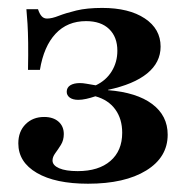

<svg xmlns="http://www.w3.org/2000/svg" viewBox="-20 -448 469 480"><path d="M200 11.3Q118.5 11.3 72.2 -15.7Q25.8 -42.7 25.8 -89.5Q25.8 -119.4 44 -137.5Q62.1 -155.6 90.3 -155.6Q112.9 -155.6 126.2 -144Q139.5 -132.3 139.5 -112.9Q139.5 -97.6 132.3 -85.9Q125 -74.2 118.1 -64.9Q111.3 -55.6 111.3 -46.8Q111.3 -34.7 127.8 -27.4Q144.4 -20.2 174.2 -20.2Q226.6 -20.2 256 -45.6Q285.5 -71 285.5 -116.1Q285.5 -150.8 268.1 -174.6Q250.8 -198.4 218.5 -207.3Q206.5 -203.2 195.6 -200.8Q184.7 -198.4 175.8 -198.4Q162.1 -198.4 154.4 -204Q146.8 -209.7 146.8 -218.5Q146.8 -229 155.6 -234.7Q164.5 -240.3 179.8 -240.3Q187.1 -240.3 196 -238.7Q204.8 -237.1 219.4 -234.7Q245.2 -246.8 259.3 -269.8Q273.4 -292.7 273.4 -321Q273.4 -355.6 252.8 -375.4Q232.3 -395.2 195.2 -395.2Q148.4 -395.2 119 -363.7Q89.5 -332.3 79.8 -273.4H50Q50.8 -312.9 50.4 -340.7Q50 -368.5 48.8 -388.3Q47.6 -408.1 46 -425H75Q79 -412.9 84.3 -407.3Q89.5 -401.6 97.6 -401.6Q109.7 -401.6 127 -408.5Q144.4 -415.3 171 -421.8Q197.6 -428.2 235.5 -428.2Q302.4 -428.2 341.9 -402Q381.5 -375.8 381.5 -331.5Q381.5 -291.9 348 -264.5Q314.5 -237.1 250 -223.4V-222.6Q321.8 -216.9 360.5 -187.9Q399.2 -158.9 399.2 -111.3Q399.2 -54.8 345.6 -21.8Q291.9 11.3 200 11.3Z"/></svg>

Font: Playfair
Style: Bold
Weight: 700
Designer: Claus Eggers Sørensen
Foundry: Claus Eggers Sørensen
Version: Version 2.001;gftools[0.9.30]